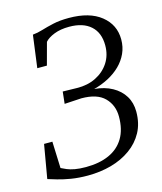

<svg xmlns="http://www.w3.org/2000/svg" viewBox="-113 -835 784 927"><g transform="rotate(-15 279.0 -371.5)"><path d="M211.5 8Q166 8 128.2 1.8Q90.5 -4.5 62.2 -12.8Q34 -21 17 -26.5L46 -194.5H87.5L92.5 -61.5Q104 -55.5 119.5 -49Q135 -42.5 158 -38.2Q181 -34 213 -34Q280.5 -34 329 -55.8Q377.5 -77.5 403.5 -120.8Q429.5 -164 429.5 -228.5Q429.5 -285.5 392.5 -323Q355.5 -360.5 277 -360.5L192 -355.5L198.5 -415.5L270 -414Q322.5 -413 364 -433.5Q405.5 -454 430 -491.2Q454.5 -528.5 454.5 -578Q454.5 -641 416.5 -675.2Q378.5 -709.5 309 -709.5Q265.5 -709.5 233.8 -697Q202 -684.5 187 -667L157 -556H109L130.5 -718Q154 -720 180 -728Q206 -736 239.5 -743.5Q273 -751 318 -751Q421.5 -751 479 -705Q536.5 -659 536.5 -585.5Q536.5 -548 522 -516.2Q507.5 -484.5 481.8 -459.2Q456 -434 421.8 -416Q387.5 -398 348.5 -388Q399.5 -383.5 437.2 -362.8Q475 -342 495.8 -308.2Q516.5 -274.5 516.5 -229.5Q516.5 -171.5 492.5 -127.2Q468.5 -83 426.2 -52.8Q384 -22.5 329 -7.2Q274 8 211.5 8Z"/></g></svg>

Font: Merriweather 48pt Light
Style: Italic
Weight: 300
Italic angle: -7.8°
Version: Version 2.101